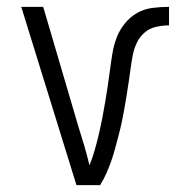

<svg xmlns="http://www.w3.org/2000/svg" viewBox="-20 -540 515 560"><path d="M203 0 42 -520H106L208 -173Q217 -145 225.5 -116Q234 -87 241 -58Q250 -80 256.5 -103Q263 -126 268.5 -149.5Q274 -173 278.5 -196.5Q283 -220 287 -243.5Q291 -267 294.5 -290.5Q298 -314 301 -337.5Q304 -361 308 -385Q312 -409 320.5 -431Q329 -453 344.5 -472Q360 -491 380.5 -502.5Q401 -514 425 -517Q449 -520 473 -520V-466Q454 -466 434.5 -461.5Q415 -457 400.5 -444Q386 -431 378 -413Q370 -395 366.5 -375.5Q363 -356 360.5 -337Q358 -318 355 -298.5Q352 -279 349 -260Q346 -241 342.5 -221.5Q339 -202 335 -183Q331 -164 326 -145.5Q321 -127 316 -108Q311 -89 304.5 -70.5Q298 -52 290 -34Q282 -16 272 0Z"/></svg>

Font: Iosevka QP Light
Style: Regular
Weight: 300
Designer: Belleve Invis
Foundry: Belleve Invis
Version: Version 20.0.0; ttfautohint (v1.8.4)